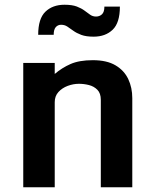

<svg xmlns="http://www.w3.org/2000/svg" viewBox="-20 -790 652 810"><path d="M78.1 -524.4H210.9V-478Q241.2 -503.9 277.8 -520Q314.5 -536.1 371.6 -536.1Q430.7 -536.1 467.3 -514.4Q503.9 -492.7 521 -456.5Q538.1 -420.4 538.1 -376V0H405.3V-368.7Q405.3 -396.5 390.9 -411.1Q376.5 -425.8 355.2 -431.2Q334 -436.5 313 -436.5Q289.1 -436.5 265.6 -427.7Q242.2 -418.9 226.6 -401.9Q210.9 -384.8 210.9 -358.9V0H78.1ZM375 -635.3Q343.3 -635.3 323 -642.8Q302.7 -650.4 289.1 -660.4Q275.4 -670.4 263.9 -678Q252.4 -685.5 237.8 -685.5Q224.1 -685.5 215.3 -675.5Q206.5 -665.5 206.5 -643.1H141.1Q141.1 -711.4 171.6 -740.7Q202.1 -770 252 -770Q284.2 -770 304 -762.5Q323.7 -754.9 336.7 -745.1Q349.6 -735.4 360.4 -727.8Q371.1 -720.2 385.3 -720.2Q399.9 -720.2 410.2 -729.7Q420.4 -739.3 420.4 -762.2H485.8Q485.8 -693.8 455.3 -664.6Q424.8 -635.3 375 -635.3Z"/></svg>

Font: Monda
Style: Bold
Weight: 700
Designer: Vernon Adams
Foundry: Vernon Adams
Version: Version 2.100; ttfautohint (v1.8.3)